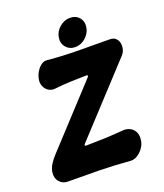

<svg xmlns="http://www.w3.org/2000/svg" viewBox="-185 -974 940 1099"><g transform="rotate(-20 285.5 -425.0)"><path d="M84.2 -596Q87.4 -618.4 99.3 -639.7Q111.2 -661 129 -674.8Q146.8 -688.6 167.2 -686Q260.8 -677.2 356 -676.7Q451.2 -676.2 545.2 -675.4Q567.2 -675.4 580.1 -663.2Q593 -651 596.5 -632.8Q600 -614.6 594.7 -595Q589.4 -575.4 574 -560.2L205.8 -162Q201.8 -158 202.5 -154Q203.2 -150 209.6 -150Q267.4 -150.6 322.6 -152.7Q377.8 -154.8 437.8 -160Q459.2 -161.6 478.8 -152.2Q498.4 -142.8 509 -122.1Q519.6 -101.4 514.4 -69Q511.6 -48 496.9 -27Q482.2 -6 461.5 7.3Q440.8 20.6 419.4 19Q323 11 230.9 9.4Q138.8 7.8 40.8 7.8Q9.2 7.8 -10.4 -15.8Q-30 -39.4 -24.2 -76Q-20 -98.8 -5.8 -120.8Q8.4 -142.8 25.2 -160.8L351.8 -514.4Q356.2 -519.4 355.5 -523.2Q354.8 -527 347.8 -527Q299.4 -526.4 252.3 -524.6Q205.2 -522.8 153.4 -517Q132 -514.8 114.8 -525.7Q97.6 -536.6 89.3 -555.8Q81 -575 84.2 -596ZM274 -785Q279.8 -820.6 308.6 -844.8Q337.4 -869 371.6 -869Q407.2 -869 427.5 -844.8Q447.8 -820.6 442 -785Q436.2 -750.8 408.1 -725.9Q380 -701 344.4 -701Q310.2 -701 289.2 -725.9Q268.2 -750.8 274 -785Z"/></g></svg>

Font: Winky Sans
Style: Italic
Weight: 400
Italic angle: -8.97852°
Designer: Simon Atzbach
Foundry: typofactur
Version: Version 1.205